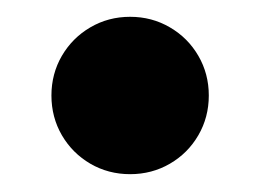

<svg xmlns="http://www.w3.org/2000/svg" viewBox="-20 -380 303 224"><path d="M40 -268.6Q40 -293.9 52.2 -314.9Q64.5 -335.9 85.4 -348.1Q106.4 -360.4 131.8 -360.4Q157.2 -360.4 178.2 -348.1Q199.2 -335.9 211.4 -314.9Q223.6 -293.9 223.6 -268.6Q223.6 -243.2 211.4 -222.2Q199.2 -201.2 178.2 -189Q157.2 -176.8 131.8 -176.8Q106.4 -176.8 85.4 -189Q64.5 -201.2 52.2 -222.2Q40 -243.2 40 -268.6Z"/></svg>

Font: Reddit Sans Vanilla ExtraBold
Style: Regular
Weight: 800
Designer: Stephen Hutchings
Foundry: Reddit
Version: Version 1.013